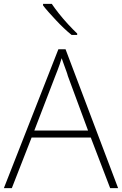

<svg xmlns="http://www.w3.org/2000/svg" viewBox="-20 -970 630 990"><path d="M548 0 448 -261H143L41 0H0L281 -716H318L589 0ZM330 -578Q327 -590 321.5 -604.5Q316 -619 310 -636Q304 -653 298 -670Q293 -654 287.5 -637.5Q282 -621 276 -606Q270 -591 265 -578L157 -297H434ZM247 -950Q261 -929 283.5 -900.5Q306 -872 331.5 -844.5Q357 -817 378 -797V-790H349Q329 -806 308.5 -825.5Q288 -845 268.5 -866Q249 -887 231.5 -906.5Q214 -926 202 -942V-950Z"/></svg>

Font: Noto Sans Khmer ExtraLight
Style: Regular
Weight: 250
Version: Version 2.003